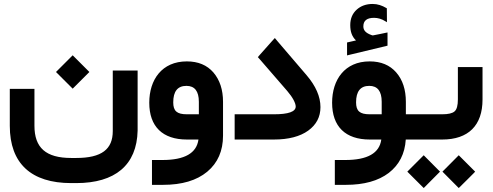

<svg xmlns="http://www.w3.org/2000/svg" viewBox="-20 -702 2478 966"><path d="M672.4 -347.2H547.4V-42.5C547.4 48.8 491.7 92.8 363.3 92.8H338.4C210.9 92.8 153.3 41.5 153.3 -69.3V-254.9H29.3V-68.8C29.3 120.6 137.2 219.2 338.4 219.2H363.3C559.1 219.2 668.5 128.9 672.4 -44.9ZM345.7 -255.9 429.7 -339.8 345.7 -423.8 261.7 -339.8Z M1102.1 -189.5C1102.1 -250.5 1085.9 -299.8 1053.7 -337.4C1021.5 -374.5 977.1 -393.1 919.9 -393.1C794.4 -393.1 731 -300.8 731 -185.1C731 -65.4 797.9 0 920.4 0H978.5C969.2 68.8 908.7 103 797.4 103H764.2H744.6V122.6V208.5V228H764.2H800.3C895.5 228 969.2 206.1 1022.5 162.1C1075.7 117.7 1102.1 57.1 1102.1 -19.5ZM851.6 -187C851.6 -242.2 873.5 -270 918 -270C959.5 -270 980.5 -243.2 980.5 -189.9V-127H919.9C869.6 -127 851.6 -144 851.6 -187Z M1357.9 0C1431.6 0 1489.3 -15.1 1530.8 -44.9C1571.8 -74.7 1592.3 -113.8 1592.3 -163.1C1592.3 -215.8 1568.8 -269.5 1522.5 -323.7L1377 -493.7L1362.8 -510.7L1347.7 -494.1L1288.6 -427.7L1277.3 -414.6L1288.6 -401.9L1425.3 -244.1C1452.6 -212.4 1467.8 -183.1 1467.8 -166C1467.8 -140.1 1431.2 -127 1358.4 -127H1180.2H1160.6V-107.4V-19.5V0H1180.2Z M2071.3 0C2075.2 0 2078.1 -6.8 2080.6 -21C2082.5 -34.7 2083.5 -48.3 2083.5 -61.5V-66.9C2083.5 -79.6 2082.5 -92.8 2080.1 -106.4C2077.6 -120.1 2074.7 -127 2071.3 -127H2022V-189.5C2022 -251 2005.9 -300.3 1973.6 -337.4C1941.4 -374.5 1897 -393.1 1839.8 -393.1C1714.4 -393.1 1650.9 -300.8 1650.9 -185.1C1650.9 -65.4 1717.8 0 1840.3 0H1898.4C1889.2 68.8 1828.6 103 1717.3 103H1664.6V228H1720.2C1811.5 228 1883.3 208 1936 168C1988.3 127.4 2017.1 71.8 2021.5 0ZM1726.1 -488.3V-423.3L1929.7 -472.2V-538.6L1923.8 -537.6C1918.5 -536.1 1908.7 -534.2 1893.6 -531.2C1878.4 -528.3 1867.2 -525.9 1858.9 -524.4C1857.4 -523.9 1856.4 -523.9 1856 -523.9C1854 -523.9 1851.6 -524.4 1848.1 -525.9C1818.8 -536.6 1808.1 -550.3 1808.1 -569.3C1808.1 -598.1 1826.2 -612.3 1861.8 -612.3C1880.9 -612.3 1900.4 -606.9 1919.4 -594.7L1926.8 -590.3V-599.1L1926.3 -657.2V-660.2L1923.8 -661.6C1902.3 -674.3 1879.9 -682.1 1855 -682.1C1822.3 -682.1 1795.4 -672.4 1774.4 -653.3C1752.9 -633.8 1742.2 -607.9 1742.2 -575.7C1742.2 -542 1751 -518.1 1771 -498.5ZM1771.5 -187C1771.5 -242.2 1793.5 -270 1837.9 -270C1879.4 -270 1900.4 -243.2 1900.4 -189.9V-127H1839.8C1789.6 -127 1771.5 -144 1771.5 -187Z M2066.4 -127C2063 -127 2060.1 -120.1 2057.6 -106.4C2055.2 -92.8 2054.2 -79.6 2054.2 -66.9V-61.5C2054.2 -48.3 2055.2 -34.7 2057.1 -21C2059.6 -6.8 2062.5 0 2066.4 0H2205.1C2336.4 0 2407.7 -70.8 2407.7 -201.2V-364.7H2283.7V-201.7C2283.7 -171.4 2278.3 -151.4 2267.1 -141.6C2255.9 -131.8 2235.4 -127 2204.6 -127ZM2111.8 244.1 2193.8 161.6 2111.8 79.1 2029.3 161.6ZM2288.1 244.1C2297.9 234.4 2312 220.2 2330.6 202.1L2364.7 168C2366.7 165.5 2368.7 163.6 2370.6 161.6L2288.1 79.1L2206.1 161.6Z"/></svg>

Font: Shabnam
Style: Bold
Weight: 700
Foundry: DejaVu fonts team - Redesigned by Saber Rastikerdar - Based on Vazir font
Version: Version 5.0.1